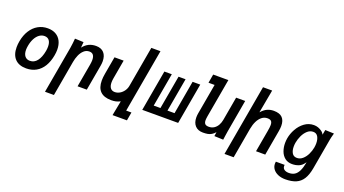

<svg xmlns="http://www.w3.org/2000/svg" viewBox="-69 -1504 4339 2425"><g transform="rotate(20 2100.0 -291.5)"><path d="M48 -201.5Q48 -241.5 56 -284.5Q71.5 -369 111 -431.2Q150.5 -493.5 209 -526.8Q267.5 -560 338.5 -560Q402 -560 447.5 -534.2Q493 -508.5 517.2 -460Q541.5 -411.5 541.5 -344.5Q541.5 -309 534 -267.5Q518.5 -180.5 480.8 -118.2Q443 -56 384.8 -23Q326.5 10 251.5 10Q152.5 10 100.2 -45.5Q48 -101 48 -201.5ZM413.5 -282.5Q419 -312 419 -341.5Q419 -395.5 397 -424.8Q375 -454 332.5 -454Q295.5 -454 263.5 -430.8Q231.5 -407.5 209 -365Q186.5 -322.5 176.5 -265.5Q171 -235 171 -211.5Q171 -156.5 195.2 -126.2Q219.5 -96 262.5 -96Q321 -96 359.2 -145.2Q397.5 -194.5 413.5 -282.5Z M704 -554.5 820.5 -550 814 -473.5Q849 -518 891.5 -538.5Q934 -559 987.5 -559Q1057 -559 1094 -518Q1131 -477 1131 -403Q1131 -374.5 1125 -341.5L1064.5 0H940.5L995.5 -310.5Q1002 -349.5 1002 -374Q1002 -464 932 -464Q890 -464 858.8 -435.2Q827.5 -406.5 808.5 -362.5Q789.5 -318.5 781 -269.5L697.5 205.5H577.5L689 -426.5Q694.5 -458.5 697.8 -490.5Q701 -522.5 704 -554.5Z M1399 20Q1202.5 20 1202.5 -174.5Q1202.5 -216 1211.5 -266L1253.5 -503.5H1376.5L1332 -250.5Q1326.5 -218.5 1326.5 -194Q1326.5 -144.5 1346.8 -118.2Q1367 -92 1405.5 -92Q1439.5 -92 1471 -110Q1502.5 -128 1524.8 -159.2Q1547 -190.5 1554 -229L1650 -774.5H1773L1622.5 78.5H1693L1673.5 191H1480L1518.5 -8Q1487.5 7.5 1460.2 13.8Q1433 20 1399 20Z M2292.5 0H1810L1907 -550H2007L1927.5 -100H2018L2097.5 -550H2192L2112.5 -100H2207.5L2286.5 -550H2389.5Z M2484 -145Q2484 -172.5 2489 -200.5L2561 -608H2479L2499.5 -725H2703.5L2612 -206.5Q2606 -170.5 2606 -150.5Q2606 -118.5 2620.8 -102.2Q2635.5 -86 2672 -86Q2711.5 -86 2741.5 -105.8Q2771.5 -125.5 2790 -158.5Q2808.5 -191.5 2815.5 -231.5L2871.5 -550H2993.5L2917 -114.5Q2913 -90.5 2906 -42.5L2899.5 4.5L2779.5 0L2787.5 -55.5Q2764 -29.5 2740.8 -15.8Q2717.5 -2 2691 3Q2664.5 8 2627 8Q2559.5 8 2521.8 -32.5Q2484 -73 2484 -145Z M3145.5 -790H3268.5L3211 -476.5Q3249.5 -520.5 3289.5 -538.8Q3329.5 -557 3376.5 -557Q3456.5 -557 3493 -518.8Q3529.5 -480.5 3529.5 -409Q3529.5 -377 3522.5 -337.5L3463 0H3339L3390.5 -291.5Q3400 -343 3400 -373Q3400 -408.5 3385 -424.8Q3370 -441 3333.5 -441Q3292.5 -441 3259.5 -415.2Q3226.5 -389.5 3204.2 -344.5Q3182 -299.5 3171.5 -241.5L3099.5 168H2976.5Z M3617 64.5Q3617 53 3619.5 38H3738Q3736.5 45.5 3736.5 52.5Q3736.5 84 3760 100Q3783.5 116 3820.5 116Q3865.5 116 3897 97Q3928.5 78 3950.8 33.5Q3973 -11 3987 -86.5L3979 -78Q3951 -36.5 3910.5 -19.8Q3870 -3 3820.5 -3Q3762 -3 3723.2 -34.2Q3684.5 -65.5 3666.2 -115.8Q3648 -166 3648 -224.5Q3648 -255.5 3653.5 -288.5Q3664.5 -353 3699.5 -416Q3734.5 -479 3790.2 -520Q3846 -561 3916 -561Q3974 -561 4025 -523Q4037 -514 4046.2 -501.2Q4055.5 -488.5 4056.5 -482.5L4069.5 -551L4187.5 -546.5Q4169.5 -483.5 4164.5 -452.5L4092.5 -44.5Q4076 47.5 4041.2 102.5Q4006.5 157.5 3949.2 182.2Q3892 207 3805.5 207Q3751 207 3708 188.8Q3665 170.5 3641 138.2Q3617 106 3617 64.5ZM4015 -296.5Q4020 -326.5 4020 -352Q4020 -406.5 3999.5 -442.2Q3979 -478 3935.5 -478Q3892.5 -478 3858 -446.8Q3823.5 -415.5 3801.2 -368Q3779 -320.5 3770.5 -271.5Q3766 -246 3766 -218.5Q3766 -166 3786.5 -131.5Q3807 -97 3852 -97Q3893.5 -97 3927.8 -126.8Q3962 -156.5 3984.2 -202.5Q4006.5 -248.5 4015 -296.5Z"/></g></svg>

Font: JuliaMono
Style: Bold Italic
Weight: 700
Italic angle: -9°
Monospace: yes
Designer: cormullion
Foundry: corm
Version: Version 0.057; ttfautohint (v1.8.4)